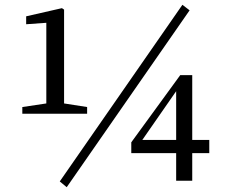

<svg xmlns="http://www.w3.org/2000/svg" viewBox="-20 -753 983 800"><path d="M343 -279V-307L247 -322V-713L238 -719L89 -685V-652L173 -658V-322L73 -307V-279ZM740 -733 229 3 258 27 770 -710ZM573 -170 714 -373V-170ZM852 -170H781V-440H731L527 -160V-115H714V0H781V-115H852Z"/></svg>

Font: Noto Serif CJK JP Medium
Style: Regular
Weight: 500
Designer: Ryoko NISHIZUKA 西塚涼子 (kana & ideographs); Frank Grießhammer (Latin, Greek & Cyrillic); Wenlong ZHANG 张文龙 (bopomofo); San
Foundry: Adobe Systems Incorporated
Version: Version 1.000;PS 1;hotconv 16.6.53;makeotf.lib2.5.65590